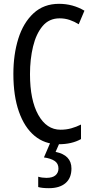

<svg xmlns="http://www.w3.org/2000/svg" viewBox="-20 -745 486 1005"><path d="M292 -649Q237 -649 203 -608.5Q169 -568 153 -501.5Q137 -435 137 -357Q137 -221 180.5 -143.5Q224 -66 297 -66Q327 -66 353.5 -73.5Q380 -81 404 -93V-17Q356 10 287 10Q214 10 161 -34Q108 -78 79 -160.5Q50 -243 50 -358Q50 -460 76 -543Q102 -626 155.5 -675.5Q209 -725 289 -725Q361 -725 422 -689L392 -618Q370 -632 345 -640.5Q320 -649 292 -649ZM354 137Q354 187 323 213.5Q292 240 236 240Q200 240 180 234V180Q200 186 223 186Q255 186 270.5 172.5Q286 159 286 137Q286 111 266 97.5Q246 84 210 79L244 0H293L271 50Q354 67 354 137Z"/></svg>

Font: Noto Sans Khmer ExtraCondensed
Style: Regular
Weight: 400
Width: 2
Designer: Danh Hong and the Monotype Design Team
Foundry: Monotype Imaging Inc.
Version: Version 2.004; ttfautohint (v1.8.4.7-5d5b)